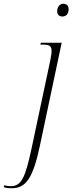

<svg xmlns="http://www.w3.org/2000/svg" viewBox="-152 -764 386 1024"><path d="M181 -676C199 -676 214 -688 214 -716C214 -734 202 -744 186 -744C167 -744 153 -728 153 -703C153 -685 165 -676 181 -676ZM-90 240C-14 240 24 187 61 12L177 -536H66L63 -526H76C110 -526 123 -520 123 -493C123 -477 120 -462 116 -441L16 29C-16 177 -36 229 -94 229C-106 229 -120 227 -129 224L-132 234C-121 238 -109 240 -90 240Z"/></svg>

Font: Noto Serif Display ExtraCondensed ExtraLight
Style: Italic
Weight: 200
Width: 2
Italic angle: -12°
Designer: Monotype Design Team
Foundry: Monotype Imaging Inc.
Version: Version 2.009